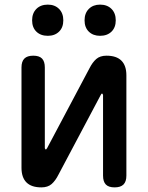

<svg xmlns="http://www.w3.org/2000/svg" viewBox="-20 -801 640 831"><path d="M73 -75V-509Q73 -535 85.5 -547.5Q98 -560 124 -560Q150 -560 162 -547.5Q174 -535 174 -509V-160Q176 -154 178 -154Q180 -154 181 -156L184 -160L367 -505Q380 -531 396.5 -545.5Q413 -560 441 -560Q484 -560 505.5 -538.5Q527 -517 527 -475V-41Q527 -15 514.5 -2.5Q502 10 476 10Q450 10 438 -2.5Q426 -15 426 -41V-390Q424 -396 422 -396Q420 -396 419 -395L416 -390L233 -45Q220 -19 203.5 -4.5Q187 10 159 10Q116 10 94.5 -11.5Q73 -33 73 -75ZM413 -646Q383 -646 364.5 -664Q346 -682 346 -713Q346 -744 364.5 -762.5Q383 -781 413 -781Q444 -781 462.5 -762.5Q481 -744 481 -713Q481 -682 462.5 -664Q444 -646 413 -646ZM187 -646Q156 -646 137.5 -664Q119 -682 119 -713Q119 -744 137.5 -762.5Q156 -781 187 -781Q217 -781 235.5 -762.5Q254 -744 254 -713Q254 -682 235.5 -664Q217 -646 187 -646Z"/></svg>

Font: Maple Mono Normal NL Medium
Style: Regular
Weight: 500
Monospace: yes
Designer: subframe7536
Version: Version 7.000